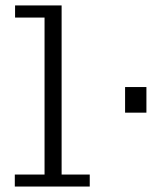

<svg xmlns="http://www.w3.org/2000/svg" viewBox="-20 -683 594 703"><path d="M516.1 -364.3V-270.5H438V-364.3ZM35.2 -663.1H205.6V-43.9H308.6V0H34.2V-43.9H143.1V-618.7H35.2Z"/></svg>

Font: Anaheim
Style: Regular
Weight: 400
Designer: vernon adams
Foundry: vernon adams
Version: Version 1.002; ttfautohint (v0.93.5-3d13) -l 8 -r 50 -G 200 